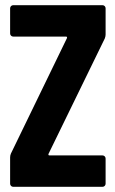

<svg xmlns="http://www.w3.org/2000/svg" viewBox="-20 -720 445 740"><path d="M19 -12V-113Q19 -121 22 -128L238 -573Q239 -576 238 -577.5Q237 -579 234 -579H31Q26 -579 22.5 -582.5Q19 -586 19 -591V-688Q19 -693 22.5 -696.5Q26 -700 31 -700H375Q380 -700 383.5 -696.5Q387 -693 387 -688V-587Q387 -580 384 -572L167 -127Q166 -124 167 -122.5Q168 -121 171 -121H375Q380 -121 383.5 -117.5Q387 -114 387 -109V-12Q387 -7 383.5 -3.5Q380 0 375 0H31Q26 0 22.5 -3.5Q19 -7 19 -12Z"/></svg>

Font: Barlow Condensed
Style: Bold
Weight: 700
Width: 3
Designer: Jeremy Tribby
Foundry: Tribby Type
Version: Version 1.500